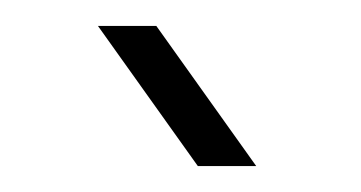

<svg xmlns="http://www.w3.org/2000/svg" viewBox="-20 -768 278 148"><path d="M132.5 -640 55.5 -748H100.5L177.5 -640Z"/></svg>

Font: Big Shoulders Stencil Text Thin ExtraLight
Style: Regular
Weight: 250
Version: Version 2.001